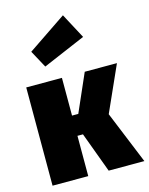

<svg xmlns="http://www.w3.org/2000/svg" viewBox="-125 -929 783 1008"><g transform="rotate(-15 266.0 -425.0)"><path d="M526 -534 415 -286 532 0H338L257 -219H227V0H33V-534H227V-329H261L351 -534ZM317 -850 390 -713 158 -614 107 -708Z"/></g></svg>

Font: Fira Sans Condensed Black
Style: Regular
Weight: 900
Width: 3
Designer: Carrois Corporate & Edenspiekermann AG
Foundry: Carrois Corporate GbR & Edenspiekermann AG
Version: Version 4.203